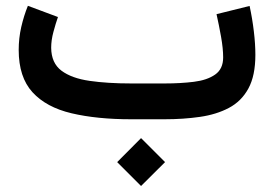

<svg xmlns="http://www.w3.org/2000/svg" viewBox="-20 -405 930 652"><path d="M459 64 540.5 145.5 459 226.6 377.9 145.5ZM538.6 0H425.3Q309.1 0 223.1 -20.3Q137.2 -40.5 90.3 -91.8Q43.5 -143.1 43.5 -235.4Q43.5 -275.4 52.2 -313.5Q61 -351.6 74.7 -385.3L176.8 -347.2Q168.9 -324.7 161.4 -296.6Q153.8 -268.6 153.8 -242.7Q154.3 -190.9 188.7 -165Q223.1 -139.2 284.2 -130.4Q345.2 -121.6 425.3 -121.6H539.6Q593.3 -121.6 638.4 -127.2Q683.6 -132.8 710.7 -151.9Q737.8 -170.9 737.8 -210Q737.8 -240.2 730.7 -280Q723.6 -319.8 715.3 -356.9L827.6 -384.8Q836.9 -341.8 842 -298.6Q847.2 -255.4 847.2 -218.8Q847.2 -147.9 823.5 -104.5Q799.8 -61 757.3 -38.6Q714.8 -16.1 658.9 -8.1Q603 0 538.6 0Z"/></svg>

Font: Vazirmatn FD NL SemiBold
Style: Regular
Weight: 600
Designer: Saber Rastikerdar
Foundry: Saber Rastikerdar
Version: Version 33.003